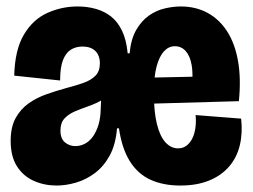

<svg xmlns="http://www.w3.org/2000/svg" viewBox="-20 -561 783 594"><path d="M155 13Q117 13 84.5 -1.5Q52 -16 32.5 -46.5Q13 -77 13 -125Q13 -168 28.5 -196Q44 -224 69 -241.5Q94 -259 124 -269.5Q154 -280 183 -288Q214 -296 238 -304.5Q262 -313 275.5 -327Q289 -341 289 -365Q289 -380 283.5 -391.5Q278 -403 266 -410Q254 -417 235 -417Q215 -417 199.5 -407.5Q184 -398 175 -375.5Q166 -353 166 -312L24 -327Q26 -407 54 -454Q82 -501 126.5 -521Q171 -541 220 -541Q250 -541 276.5 -533.5Q303 -526 323.5 -510Q344 -494 357.5 -466Q371 -438 375 -396H381Q385 -440 401.5 -468.5Q418 -497 441 -513Q464 -529 490 -535Q516 -541 539 -541Q586 -541 622.5 -521Q659 -501 683 -463.5Q707 -426 716.5 -371.5Q726 -317 719 -248L402 -239V-320L641 -325L573 -290Q578 -331 573 -359.5Q568 -388 554.5 -403Q541 -418 521 -418Q502 -418 487.5 -402.5Q473 -387 464.5 -355.5Q456 -324 456 -274Q456 -215 465.5 -177Q475 -139 492 -120.5Q509 -102 531 -102Q547 -102 558.5 -111.5Q570 -121 576.5 -136Q583 -151 585 -169.5Q587 -188 585 -205L726 -194Q731 -150 722 -112Q713 -74 689 -46Q665 -18 627 -2.5Q589 13 538 13Q485 13 445.5 -5Q406 -23 381.5 -62.5Q357 -102 348 -164H342Q338 -114 319.5 -80Q301 -46 273.5 -25.5Q246 -5 215 4Q184 13 155 13ZM213 -109Q227 -109 240 -115Q253 -121 263.5 -133.5Q274 -146 281.5 -165.5Q289 -185 291 -211L296 -321L334 -287Q320 -266 299 -253.5Q278 -241 255 -233Q232 -225 212 -216.5Q192 -208 179.5 -194.5Q167 -181 167 -157Q167 -132 181 -120.5Q195 -109 213 -109Z"/></svg>

Font: Bricolage Grotesque 96pt ExtraBold SemiCondensed
Style: Regular
Weight: 800
Width: 4
Version: Version 1.001;gftools[0.9.33.dev8+g029e19f]